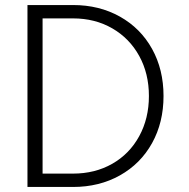

<svg xmlns="http://www.w3.org/2000/svg" viewBox="-20 -742 749 762"><path d="M571 -361Q571 -450 532.5 -520Q494 -590 425.5 -629.5Q357 -669 270 -669H149V-53H270Q357 -53 425.5 -92Q494 -131 532.5 -201.5Q571 -272 571 -361ZM629 -361Q629 -256 583.5 -174Q538 -92 456 -46Q374 0 270 0H89V-722H270Q374 -722 456 -676Q538 -630 583.5 -548Q629 -466 629 -361Z"/></svg>

Font: SUITE Light
Style: Regular
Weight: 300
Designer: Sun
Foundry: Sun
Version: Version 2.040